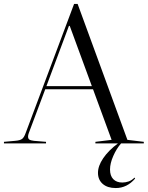

<svg xmlns="http://www.w3.org/2000/svg" viewBox="-58 -726 748 972"><path d="M175 -8V0H-38V-8L18 -13Q43 -15 53.5 -22.5Q64 -30 72 -53L317 -706H335L587 -18L670 -8V0H555Q532 26 515.5 63.5Q499 101 499 132Q499 164 515.5 181Q532 198 561 198Q578 198 593.5 192.5Q609 187 623 173L626 178Q585 226 528 226Q486 226 462 205Q438 184 438 149Q438 114 464.5 75Q491 36 539 0H425V-8L507 -18L413 -274H171L88 -53Q84 -42 84 -35Q84 -24 90.5 -19.5Q97 -15 114 -13ZM291 -595 177 -290H407L295 -595Z"/></svg>

Font: Libre Caslon Display
Style: Regular
Weight: 400
Designer: Pablo Impallari, Rodrigo Fuenzalida
Foundry: Pablo Impallari, Rodrigo Fuenzalida
Version: Version 1.002; ttfautohint (v1.5)